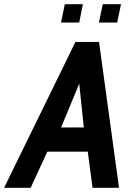

<svg xmlns="http://www.w3.org/2000/svg" viewBox="-64 -901 642 921"><path d="M-44.5 0 298 -700H411L507 0H380L357 -173.5H163L83 0ZM229 -289.5H338L316 -499.5ZM228.5 -793 247 -881H333.5L316 -793ZM410.5 -793 429 -881H516.5L498 -793Z"/></svg>

Font: Cabin Condensed
Style: Bold Italic
Weight: 700
Width: 3
Italic angle: -10°
Designer: Pablo Impallari
Foundry: Pablo Impallari. http://www.impallari.com Igino Marini. http://www.ikern.com
Version: Version 3.001; ttfautohint (v1.8.3)